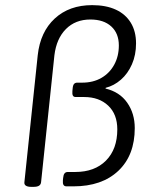

<svg xmlns="http://www.w3.org/2000/svg" viewBox="-20 -726 594 748"><path d="M102 2Q88 2 81 -2.5Q74 -7 75 -16L127 -511Q137 -602 193.5 -654Q250 -706 339 -706Q393 -706 431 -688.5Q469 -671 489.5 -637.5Q510 -604 510 -557Q510 -512 494 -475.5Q478 -439 451 -415.5Q424 -392 392 -384L391 -381Q446 -368 475.5 -326Q505 -284 505 -227Q505 -121 441 -60.5Q377 0 266 0H239Q231 0 227.5 -5.5Q224 -11 225 -23L226 -33Q227 -45 231.5 -50.5Q236 -56 244 -56H273Q349 -56 393 -100.5Q437 -145 437 -222Q437 -281 401.5 -314.5Q366 -348 308 -348H275Q267 -348 264 -353.5Q261 -359 262 -371L263 -381Q264 -394 268.5 -399Q273 -404 281 -404H300Q343 -404 375 -422.5Q407 -441 425 -474Q443 -507 443 -549Q443 -596 413.5 -623Q384 -650 332 -650Q274 -650 237 -613Q200 -576 192 -511L140 -16Q139 -7 132 -2.5Q125 2 110 2Z"/></svg>

Font: Asap Light
Style: Italic
Weight: 300
Italic angle: -6°
Designer: Pablo Cosgaya
Foundry: Omnibus-Type
Version: Version 3.001